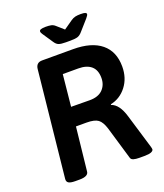

<svg xmlns="http://www.w3.org/2000/svg" viewBox="-157 -975 923 1080"><g transform="rotate(-20 305.0 -434.5)"><path d="M323 -750Q294 -750 280.5 -755Q267 -760 256 -777L215 -838Q207 -849 207 -857Q207 -871 245 -871Q264 -871 277 -868.5Q290 -866 301 -856L343 -819L396 -856Q409 -865 422 -868Q435 -871 454 -871Q474 -871 481.5 -868Q489 -865 489 -859Q489 -852 476 -837L423 -777Q409 -760 394.5 -755Q380 -750 350 -750ZM106 2Q77 2 65.5 -5.5Q54 -13 56 -30L122 -663Q126 -700 162 -700H347Q457 -700 515.5 -652Q574 -604 574 -514Q574 -445 536.5 -396.5Q499 -348 441 -336V-332Q486 -317 509 -240L571 -34Q574 -23 574 -18Q573 -9 560 -3.5Q547 2 518 2H488Q468 2 454.5 -2Q441 -6 438 -17L380 -213Q367 -255 346 -270.5Q325 -286 277 -286H214L186 -27Q184 2 131 2ZM226 -399 338 -398Q389 -398 415.5 -425Q442 -452 442 -494Q442 -541 415 -564.5Q388 -588 338 -588H245Z"/></g></svg>

Font: Asap SemiBold
Style: Italic
Weight: 600
Italic angle: -6°
Designer: Pablo Cosgaya
Foundry: Omnibus-Type
Version: Version 3.001; ttfautohint (v1.8.3)